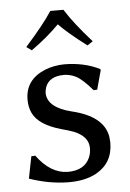

<svg xmlns="http://www.w3.org/2000/svg" viewBox="-50 -684 495 731"><g transform="rotate(-5 198.0 -318.0)"><path d="M49.8 -101.1 64.9 -102.1Q117.2 -30.8 183.1 -29.8Q247.6 -29.8 268.1 -77.6Q274.9 -94.2 274.9 -112.8Q274.9 -157.7 218.3 -180.2Q201.7 -186.5 173.8 -193.8Q85.9 -218.3 64 -267.6Q54.2 -290 54.2 -316.9Q54.2 -393.1 130.9 -424.8Q165.5 -438.5 205.1 -439Q281.7 -438.5 339.8 -409.2L341.8 -405.8L321.8 -332L308.1 -331.1Q269.5 -376.5 243.7 -388.7Q222.7 -398.4 201.2 -398.9Q143.6 -398.9 128.9 -357.9Q125.5 -347.2 125 -335.9Q126.5 -280.3 217.8 -257.8Q338.9 -229 352.1 -149.4Q353.5 -138.2 354 -127Q354 -49.8 290 -13.7Q247.6 9.8 184.1 9.8Q109.4 9.3 33.2 -17.1ZM220.2 -646Q253.9 -591.8 320.8 -517.1L299.8 -502.9Q229 -556.2 193.8 -592.8Q148.9 -546.9 86.9 -502.9L66.9 -517.1Q139.2 -598.1 169.9 -646Z"/></g></svg>

Font: Linux Biolinum Capitals O
Style: Small Caps
Weight: 400
Designer: Philipp H. Poll
Foundry: Philipp H. Poll
Version: Version 1.0.4